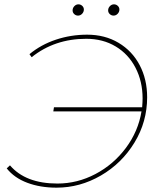

<svg xmlns="http://www.w3.org/2000/svg" viewBox="-20 -863 746 886"><path d="M659 -414Q659 -301 600.5 -205Q542 -109 445.5 -53Q349 3 241 3Q166 3 106 -19.5Q46 -42 11 -86L26 -100Q98 -16 245 -16Q337 -16 420.5 -60Q504 -104 561 -180.5Q618 -257 633 -349H226L229 -368H636Q638 -394 638 -409Q638 -487 605.5 -550Q573 -613 514 -648.5Q455 -684 378 -684Q232 -684 126 -599L116 -613Q169 -657 238 -680Q307 -703 382 -703Q464 -703 527 -665.5Q590 -628 624.5 -562.5Q659 -497 659 -414ZM315 -815Q315 -826 323 -834.5Q331 -843 342 -843Q352 -843 359.5 -836Q367 -829 367 -819Q367 -808 359 -799.5Q351 -791 340 -791Q330 -791 322.5 -798Q315 -805 315 -815ZM479 -815Q479 -826 487 -834.5Q495 -843 506 -843Q516 -843 523.5 -836Q531 -829 531 -819Q531 -808 523 -799.5Q515 -791 504 -791Q494 -791 486.5 -798Q479 -805 479 -815Z"/></svg>

Font: Montserrat Alternates Thin
Style: Italic
Weight: 250
Italic angle: -11.3°
Designer: Julieta Ulanovsky
Foundry: Julieta Ulanovsky
Version: Version 7.200